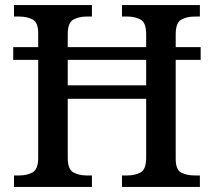

<svg xmlns="http://www.w3.org/2000/svg" viewBox="-20 -734 840 754"><path d="M35 0V-45H56Q86 -45 108 -57Q130 -69 130 -115V-499H32V-549H130V-603Q130 -646 108 -657.5Q86 -669 56 -669H35V-714H341V-669H320Q290 -669 268 -657Q246 -645 246 -599V-549H554V-599Q554 -645 532.5 -657Q511 -669 480 -669H459V-714H765V-669H744Q714 -669 692 -657Q670 -645 670 -599V-549H768V-499H670V-110Q670 -67 692 -56Q714 -45 744 -45H765V0H459V-45H480Q511 -45 532.5 -57Q554 -69 554 -115V-346H246V-115Q246 -69 268 -57Q290 -45 320 -45H341V0ZM246 -399H554V-499H246Z"/></svg>

Font: Noto Serif Toto Medium
Style: Regular
Weight: 500
Designer: Monotype Design Team
Foundry: Monotype Imaging Inc.
Version: Version 2.001; ttfautohint (v1.8.4.7-5d5b)